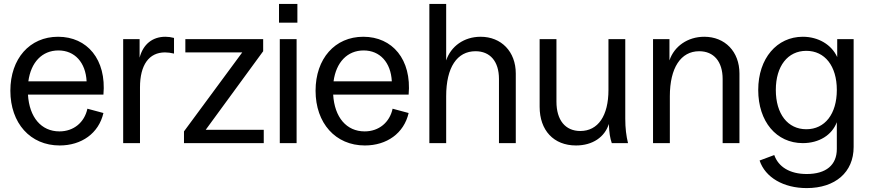

<svg xmlns="http://www.w3.org/2000/svg" viewBox="-20 -732 4450 982"><path d="M285 12C397 12 485 -50 509 -154L427 -176C412 -106 357 -60 284 -60C191 -60 130 -132 123 -248H509C525 -428 426 -544 277 -544C132 -544 33 -432 33 -268C33 -102 135 12 285 12ZM125 -316C138 -413 195 -474 279 -474C362 -474 418 -413 423 -316Z M610 0H696V-285C696 -400 742 -464 824 -464C838 -464 853 -462 870 -458V-538C855 -542 841 -544 826 -544C760 -544 712 -506 694 -437V-532H610Z M921 0H1329V-68H1032L1326 -470V-532H928V-464H1219L921 -60Z M1411 0H1497V-532H1411ZM1407 -616H1501V-712H1407Z M1846 12C1958 12 2046 -50 2070 -154L1988 -176C1973 -106 1918 -60 1845 -60C1752 -60 1691 -132 1684 -248H2070C2086 -428 1987 -544 1838 -544C1693 -544 1594 -432 1594 -268C1594 -102 1696 12 1846 12ZM1686 -316C1699 -413 1756 -474 1840 -474C1923 -474 1979 -413 1984 -316Z M2176 0H2262V-240C2262 -388 2318 -470 2412 -470C2486 -470 2532 -419 2532 -328V0H2618V-356C2618 -468 2544 -544 2438 -544C2353 -544 2286 -495 2262 -423V-712H2176Z M2926 12C3011 12 3073 -31 3094 -98C3096 -51 3100 -27 3109 0H3192C3183 -37 3178 -76 3178 -125V-532H3092V-272C3092 -140 3039 -62 2948 -62C2871 -62 2826 -118 2826 -212V-532H2740V-186C2740 -65 2812 12 2926 12Z M3320 0H3406V-240C3406 -385 3462 -470 3556 -470C3631 -470 3676 -417 3676 -328V0H3762V-356C3762 -468 3688 -544 3582 -544C3497 -544 3428 -495 3404 -423V-532H3320Z M4106 230C4252 230 4346 149 4346 20V-532H4262V-440C4233 -504 4165 -544 4086 -544C3954 -544 3858 -434 3858 -272C3858 -110 3951 0 4086 0C4169 0 4235 -41 4260 -107V30C4260 112 4205 158 4106 158C4019 158 3961 121 3940 61L3865 89C3894 176 3988 230 4106 230ZM4104 -71C4009 -71 3948 -149 3948 -272C3948 -394 4009 -472 4104 -472C4199 -472 4260 -394 4260 -272C4260 -149 4199 -71 4104 -71Z"/></svg>

Font: Ronzino
Style: Regular
Weight: 400
Designer: Nunzio Mazzaferro
Foundry: Collletttivo
Version: Version 1.000;Glyphs 3.3 (3337)